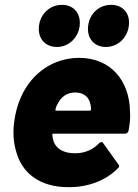

<svg xmlns="http://www.w3.org/2000/svg" viewBox="-20 -765 569 793"><path d="M215 -571C263 -571 303 -608 309 -658C315 -709 285 -745 236 -745C187 -745 147 -709 141 -658C135 -608 165 -571 215 -571ZM417 -571C466 -571 506 -608 512 -658C519 -709 488 -745 439 -745C389 -745 350 -709 344 -658C338 -608 368 -571 417 -571ZM517 -304C515 -432 437 -526 307 -526C201 -526 112 -464 68 -367C53 -335 43 -298 38 -258C33 -214 36 -176 46 -142C70 -49 145 8 262 8C339 9 415 -17 467 -70C473 -75 474 -81 469 -86L406 -174C402 -180 396 -180 390 -174C366 -149 333 -132 292 -132C243 -131 213 -151 202 -179C199 -188 197 -197 196 -207C195 -211 198 -213 201 -213H497C503 -213 509 -217 511 -225C516 -252 519 -279 517 -304ZM290 -383C326 -383 348 -365 354 -332C355 -326 356 -320 356 -313C356 -310 354 -308 351 -308H212C210 -308 208 -310 209 -313C211 -321 213 -328 217 -334C232 -365 256 -383 290 -383Z"/></svg>

Font: Barlow ExtraBold
Style: Italic
Weight: 800
Italic angle: -7°
Designer: Jeremy Tribby
Foundry: Tribby Type
Version: Version 1.422;hotconv 1.0.109;makeotfexe 2.5.65596